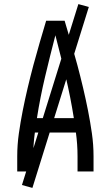

<svg xmlns="http://www.w3.org/2000/svg" viewBox="-20 -836 540 936"><path d="M64 0V-74Q64 -130 72 -186Q80 -242 91 -297.5Q102 -353 115 -408Q128 -463 142.5 -517.5Q157 -572 173 -626.5Q189 -681 205 -735H295Q311 -681 327 -626.5Q343 -572 357.5 -517.5Q372 -463 385 -408Q398 -353 409 -297.5Q420 -242 428 -186Q436 -130 436 -74V0H358V-74Q358 -103 356 -132Q354 -161 350 -190H150Q146 -161 144 -132Q142 -103 142 -74V0ZM160 -260H340Q324 -362 300 -463Q276 -564 250 -664Q224 -564 200 -463Q176 -362 160 -260ZM138 80 87 66 362 -816 413 -802Z"/></svg>

Font: Iosevka Curly
Style: Regular
Weight: 400
Monospace: yes
Designer: Belleve Invis
Foundry: Belleve Invis
Version: Version 22.1.2; ttfautohint (v1.8.4)